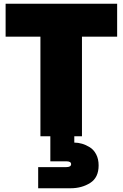

<svg xmlns="http://www.w3.org/2000/svg" viewBox="-20 -728 656 1026"><path d="M10 -532V-708H606V-532H418V0H377V34Q397 34 418 40Q439 46 460 59Q481 72 494 97Q507 122 507 156Q507 221 462 249.5Q417 278 357 278H184V165H334Q360 165 360 149Q360 134 334 134H249V0H196V-532Z"/></svg>

Font: Poppins Black
Style: Regular
Weight: 900
Designer: Ninad Kale (Devanagari), Jonny Pinhorn (Latin)
Foundry: Indian Type Foundry
Version: Version 3.200;PS 1.000;hotconv 16.6.54;makeotf.lib2.5.65590